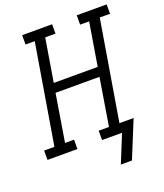

<svg xmlns="http://www.w3.org/2000/svg" viewBox="-175 -842 958 1121"><g transform="rotate(-20 304.5 -281.5)"><path d="M380 172 450 0H326V-58H390L438 -352H165L117 -58H173V0H-13V-58H51L154 -677H97V-735H283V-677H219L175 -410H448L492 -677H436V-735H622V-677H558L455 -58H543L449 172Z"/></g></svg>

Font: Iosevka Slab LtExObl
Style: Regular
Weight: 300
Width: 7
Italic angle: -9°
Monospace: yes
Designer: Belleve Invis
Foundry: Belleve Invis
Version: Version 11.1.0; ttfautohint (v1.8.3)